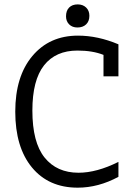

<svg xmlns="http://www.w3.org/2000/svg" viewBox="-20 -841 596 873"><path d="M518.5 -37Q427.2 12.3 333.3 12.3Q201.2 12.3 125.3 -79.6Q49.4 -171.6 49.4 -333.3Q49.4 -493.8 127.2 -586.4Q204.9 -679 334.6 -679Q424.7 -679 518.5 -639.5V-493.8H450.6V-591.4Q401.2 -611.1 332.1 -611.1Q233.3 -611.1 180.2 -543.8Q127.2 -476.5 127.2 -338.3Q127.2 -193.8 182.7 -124.7Q238.3 -55.6 337 -55.6Q419.8 -55.6 518.5 -104.9ZM280.2 -766.7Q280.2 -792.6 294.4 -806.8Q308.6 -821 333.3 -821Q356.8 -821 371.6 -806.8Q386.4 -792.6 386.4 -769.1Q386.4 -744.4 371.6 -730.2Q356.8 -716 332.1 -716Q308.6 -716 294.4 -730.2Q280.2 -744.4 280.2 -766.7Z"/></svg>

Font: Slabo 27px
Style: Regular
Weight: 400
Version: Version 1.02 Build 003a